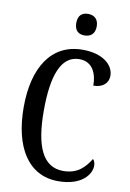

<svg xmlns="http://www.w3.org/2000/svg" viewBox="-100 -984 714 1054"><g transform="rotate(10 256.5 -456.5)"><path d="M304 -803C336 -803 362 -820 362 -863C362 -906 336 -923 304 -923C271 -923 248 -906 248 -863C248 -820 271 -803 304 -803ZM300 10C432 10 481 -60 481 -107C481 -122 476 -137 468 -143C438 -95 399 -50 318 -50C203 -50 156 -161 156 -358C156 -551 197 -670 300 -670C375 -670 400 -605 400 -540C452 -540 483 -568 483 -609C483 -671 420 -724 309 -724C134 -724 44 -578 44 -358C44 -137 132 10 300 10Z"/></g></svg>

Font: Noto Serif Georgian ExtraCondensed Medium
Style: Regular
Weight: 500
Width: 2
Designer: Monotype Design Team, Akaki Razmadze
Foundry: Google LLC
Version: Version 2.003